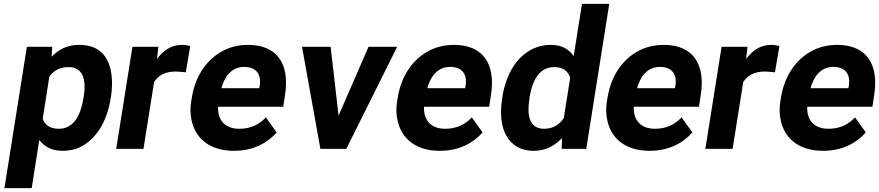

<svg xmlns="http://www.w3.org/2000/svg" viewBox="-20 -770 4546 993"><path d="M3 203H144L183 -46C208 -14 244 10 304 10C337 10 369 4 396 -10C478 -51 533 -141 552 -259L554 -270C560 -310 561 -347 557 -380C547 -469 501 -538 390 -538C326 -538 283 -513 247 -477L250 -528H119ZM201 -156 235 -373C257 -404 287 -423 335 -423C414 -423 426 -349 413 -270L411 -259C398 -180 364 -104 285 -104C237 -104 212 -124 201 -156Z M581 0H722L777 -346C801 -382 835 -400 890 -400C905 -400 927 -397 941 -396L964 -532C953 -535 935 -538 921 -538C863 -538 821 -505 792 -465L799 -528H665Z M969 -246C963 -211 964 -178 971 -147C991 -55 1063 10 1190 10C1288 10 1361 -29 1411 -85L1355 -163C1322 -127 1277 -104 1218 -104C1142 -104 1105 -150 1108 -218H1445L1454 -278C1479 -434 1418 -538 1262 -538C1224 -538 1188 -531 1156 -518C1062 -479 992 -390 972 -265ZM1125 -314C1141 -373 1177 -424 1243 -424C1304 -424 1333 -387 1323 -326L1321 -314Z M1542 -528 1637 0H1771L2034 -528H1886L1731 -172L1690 -528Z M2034 -246C2028 -211 2029 -178 2036 -147C2056 -55 2128 10 2255 10C2353 10 2426 -29 2476 -85L2420 -163C2387 -127 2342 -104 2283 -104C2207 -104 2170 -150 2173 -218H2510L2519 -278C2544 -434 2483 -538 2327 -538C2289 -538 2253 -531 2221 -518C2127 -479 2057 -390 2037 -265ZM2190 -314C2206 -373 2242 -424 2308 -424C2369 -424 2398 -387 2388 -326L2386 -314Z M2577 -258C2564 -179 2573 -112 2600 -66C2625 -23 2669 10 2740 10C2805 10 2850 -18 2887 -56L2885 0H3012L3131 -750H2990L2947 -480C2923 -514 2888 -538 2828 -538C2795 -538 2765 -531 2737 -518C2652 -478 2597 -387 2578 -268ZM2718 -258 2719 -268C2732 -348 2766 -423 2846 -423C2894 -423 2918 -401 2929 -368L2896 -160C2875 -127 2842 -104 2794 -104C2715 -104 2705 -178 2718 -258Z M3119 -246C3113 -211 3114 -178 3121 -147C3141 -55 3213 10 3340 10C3438 10 3511 -29 3561 -85L3505 -163C3472 -127 3427 -104 3368 -104C3292 -104 3255 -150 3258 -218H3595L3604 -278C3629 -434 3568 -538 3412 -538C3374 -538 3338 -531 3306 -518C3212 -479 3142 -390 3122 -265ZM3275 -314C3291 -373 3327 -424 3393 -424C3454 -424 3483 -387 3473 -326L3471 -314Z M3628 0H3769L3824 -346C3848 -382 3882 -400 3937 -400C3952 -400 3974 -397 3988 -396L4011 -532C4000 -535 3982 -538 3968 -538C3910 -538 3868 -505 3839 -465L3846 -528H3712Z M4016 -246C4010 -211 4011 -178 4018 -147C4038 -55 4110 10 4237 10C4335 10 4408 -29 4458 -85L4402 -163C4369 -127 4324 -104 4265 -104C4189 -104 4152 -150 4155 -218H4492L4501 -278C4526 -434 4465 -538 4309 -538C4271 -538 4235 -531 4203 -518C4109 -479 4039 -390 4019 -265ZM4172 -314C4188 -373 4224 -424 4290 -424C4351 -424 4380 -387 4370 -326L4368 -314Z"/></svg>

Font: Asimov Pro
Style: BdObl
Weight: 700
Designer: Google
Version: Version 2.000980; 2014